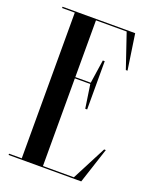

<svg xmlns="http://www.w3.org/2000/svg" viewBox="-133 -776 684 852"><g transform="rotate(20 209.5 -350.0)"><path d="M319.1 -6H173V-420H245.9L262.5 -309H271.5V-537H262.5L245.9 -426H173V-694H318L373 -532H381L356 -700H13V-694H73V-6H13V0H356L411 -168H403Z"/></g></svg>

Font: Picaflor 72 pt
Style: Regular
Weight: 400
Designer: Ariel Martín Pérez
Foundry: Tunera Type Foundry
Version: Version 1.000;hotconv 1.0.109;makeotfexe 2.5.65596